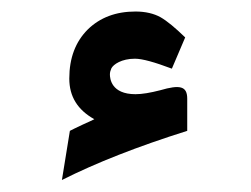

<svg xmlns="http://www.w3.org/2000/svg" viewBox="-20 -1180 432 330"><path d="M86.4 -870.6C144.5 -899.9 216.3 -928.2 301.8 -955.1V-1010.3C301.8 -1032.2 289.1 -1034.7 255.4 -1024.9C238.3 -1020.5 224.1 -1018.1 212.9 -1018.1C170.9 -1018.1 168.9 -1045.4 168.9 -1052.2C168.9 -1055.7 169.9 -1059.1 171.4 -1062.5C174.8 -1069.3 189 -1079.1 211.9 -1079.1C224.6 -1079.1 245.6 -1073.2 275.4 -1062L298.3 -1115.7C281.2 -1132.3 267.1 -1144 255.9 -1150.4C244.6 -1156.7 230 -1160.2 212.9 -1160.2C179.2 -1160.2 151.9 -1149.9 130.9 -1129.4C109.9 -1108.4 99.1 -1080.6 99.1 -1044.9C99.1 -1014.2 113.3 -991.2 142.1 -975.1C139.6 -973.6 132.8 -970.7 122.1 -965.8C110.8 -960.4 103.5 -957 100.1 -955.1Z"/></svg>

Font: Sahel Black
Style: Bold
Weight: 900
Foundry: Saber Rastikerdar (saber.rastikerdar@gmail.com)
Version: Version 3.4.0